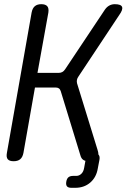

<svg xmlns="http://www.w3.org/2000/svg" viewBox="-20 -760 640 917"><path d="M45 10Q25 10 17 0.5Q9 -9 13 -30L131 -700Q135 -721 146.5 -730.5Q158 -740 177 -740Q197 -740 205.5 -730.5Q214 -721 211 -700L159 -412H261Q270 -412 277.5 -416Q285 -420 291 -429L481 -714Q490 -727 502 -733.5Q514 -740 528 -740Q558 -740 563 -727Q568 -714 550 -689L355 -395Q349 -387 347.5 -378.5Q346 -370 348 -362L446 -44Q450 -32 450 -23V-22Q458 -14 455 3L447 45Q440 87 411 112Q382 137 339 137H321Q306 137 300 130Q294 123 296.5 108Q299 93 307 86.5Q315 80 330 80H345Q358 80 368.5 70Q379 60 382 41L388 8Q382 7 377 3Q368 -3 364 -18L270 -325Q267 -334 261 -338Q255 -342 246 -342H147L92 -30Q88 -9 76.5 0.5Q65 10 45 10Z"/></svg>

Font: Maple Mono NL Light
Style: Italic
Weight: 300
Italic angle: -10°
Monospace: yes
Designer: subframe7536
Version: Version 7.000